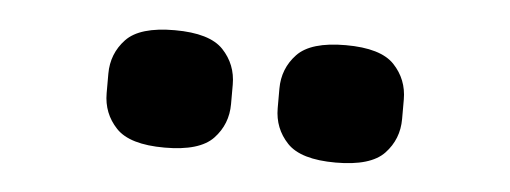

<svg xmlns="http://www.w3.org/2000/svg" viewBox="-27 -799 654 246"><g transform="rotate(5 300.0 -675.5)"><path d="M190 -600Q145 -600 127.5 -618.5Q110 -637 110 -663V-688Q110 -714 127.5 -732.5Q145 -751 190 -751Q235 -751 252.5 -732.5Q270 -714 270 -688V-663Q270 -637 252.5 -618.5Q235 -600 190 -600ZM410 -600Q365 -600 347.5 -618.5Q330 -637 330 -663V-688Q330 -714 347.5 -732.5Q365 -751 410 -751Q455 -751 472.5 -732.5Q490 -714 490 -688V-663Q490 -637 472.5 -618.5Q455 -600 410 -600Z"/></g></svg>

Font: Aneliza ExtraBold
Style: Regular
Weight: 800
Designer: Mike Abbink, Paul van der Laan, Pieter van Rosmalen
Foundry: Bold Monday
Version: Version 3.001;September 8, 2019;FontCreator 11.5.0.2425 64-b